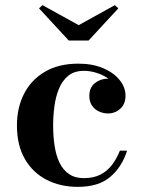

<svg xmlns="http://www.w3.org/2000/svg" viewBox="-20 -718 562 748"><path d="M283 10Q216 10 162.2 -17.2Q108.5 -44.5 77.2 -98Q46 -151.5 46 -230Q46 -298.5 73.8 -352.8Q101.5 -407 155 -438.5Q208.5 -470 285.5 -470Q341 -470 382.2 -452.2Q423.5 -434.5 446.2 -406Q469 -377.5 469 -345.5Q469 -313 448.8 -294.5Q428.5 -276 400 -276Q383.5 -276 366.8 -283.2Q350 -290.5 339 -305.8Q328 -321 328 -344.5Q328 -377 349.8 -394.2Q371.5 -411.5 400 -411.5Q427 -411.5 447.5 -394.8Q468 -378 468 -345.5H442Q442 -367 429.5 -384.8Q417 -402.5 397 -415.2Q377 -428 353.5 -435Q330 -442 307.5 -442Q269 -442 245.5 -422.5Q222 -403 209.2 -371.2Q196.5 -339.5 191.8 -302.5Q187 -265.5 187 -230Q187 -187 192.8 -149.5Q198.5 -112 212 -84Q225.5 -56 248.8 -40Q272 -24 306.5 -24Q345 -24 371.8 -38Q398.5 -52 416.8 -76.2Q435 -100.5 447 -131H475Q455.5 -68.5 410 -29.2Q364.5 10 283 10ZM248 -560 132 -685.5 145.5 -698 286.5 -620 427.5 -698 441 -685.5 325 -560Z"/></svg>

Font: Bodoni Moda SC 9pt SemiBold
Style: Regular
Weight: 600
Designer: Owen Earl
Foundry: indestructible type
Version: Version 2.005